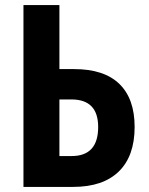

<svg xmlns="http://www.w3.org/2000/svg" viewBox="-20 -733 583 753"><path d="M72 0V-713H213V-462H271Q388 -462 448 -404Q508 -346 508 -235Q508 -121 446 -60.5Q384 0 267 0ZM213 -121H261Q365 -121 365 -235Q365 -343 260 -343H213Z"/></svg>

Font: Noto Sans Condensed
Style: Bold
Weight: 700
Width: 3
Designer: Monotype Design Team
Foundry: Monotype Imaging Inc.
Version: Version 2.013; ttfautohint (v1.8.4.7-5d5b)